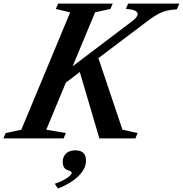

<svg xmlns="http://www.w3.org/2000/svg" viewBox="-84 -782 1034 1085"><path d="M177.5 -49 288 -30 275.5 0H-64.5L-52 -30L36.5 -49L312.5 -712L231.5 -731.5L244.5 -761.5H553L540 -731.5L453.5 -712.5L326.5 -407.5L660.5 -660.5Q694 -685.5 694 -702Q694 -728 627.5 -731.5L640 -761.5H929.5L915.5 -729.5Q880 -727 856.5 -721.2Q833 -715.5 811 -703.5Q789 -691.5 759 -670L472 -453.5L608 -49L693.5 -30L681.5 0H477.5L367 -375L288 -315ZM243.5 283.5 225.5 256.5Q249 249.5 270.8 238Q292.5 226.5 306.8 214.8Q321 203 321 195Q321 186 303 181Q270.5 172.5 270.5 133Q270.5 103 289.5 85.2Q308.5 67.5 342 67.5Q402 67.5 402 126Q402 170.5 360.2 212.2Q318.5 254 243.5 283.5Z"/></svg>

Font: Libre Caslon Text SemiBold Italic
Style: Regular
Weight: 600
Italic angle: -22.583°
Designer: Pablo Impallari, Rodrigo Fuenzalida, Katja Schimmel
Foundry: Pablo Impallari, Rodrigo Fuenzalida
Version: Version 2.000